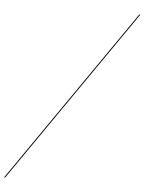

<svg xmlns="http://www.w3.org/2000/svg" viewBox="-91 -828 772 1026"><g transform="rotate(5 295.0 -315.0)"><path d="M614 -780H620L-24 150H-30Z"/></g></svg>

Font: Bodoni* 36pt
Style: Bold Italic
Weight: 700
Italic angle: -13°
Version: Version 2.3